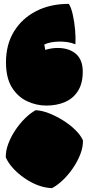

<svg xmlns="http://www.w3.org/2000/svg" viewBox="-20 -834 459 993"><path d="M220 -288Q168 -288 120 -310.5Q72 -333 41.5 -382Q11 -431 11 -512Q11 -604 52.5 -671.5Q94 -739 167 -776.5Q240 -814 336 -814Q348 -796 356.5 -758Q365 -720 368.5 -678.5Q372 -637 370 -605Q347 -614 326.5 -616.5Q306 -619 291 -619Q242 -619 209 -604L214 -576Q246 -586 278 -586Q337 -586 372.5 -555.5Q408 -525 408 -463Q408 -403 383.5 -364Q359 -325 316.5 -306.5Q274 -288 220 -288ZM249 139Q213 138 176 124Q139 110 105.5 86.5Q72 63 47 35.5Q22 8 10 -20Q9 -53 22.5 -89.5Q36 -126 59 -160.5Q82 -195 109.5 -222Q137 -249 164 -264Q195 -263 232.5 -248.5Q270 -234 306 -211.5Q342 -189 369.5 -162Q397 -135 409 -108Q410 -74 395.5 -36.5Q381 1 357 36Q333 71 304.5 98Q276 125 249 139Z"/></svg>

Font: Oi
Style: Regular
Weight: 400
Designer: Kostas Bartsokas, Mohamad Dakak
Foundry: Foundry5
Version: Version 4.000